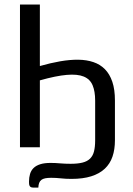

<svg xmlns="http://www.w3.org/2000/svg" viewBox="-20 -662 596 863"><path d="M69.8 -641.6H159.2V-365.2Q207 -378.9 250.7 -386.5Q294.4 -394 332 -393.6Q369.6 -393.1 399.9 -382.8Q430.2 -372.6 451.7 -350.8Q473.1 -329.1 484.9 -294.4Q496.6 -259.8 496.6 -210V-31.2Q496.6 9.8 485.6 42Q474.6 74.2 450.9 96.4Q427.2 118.7 390.1 130.4Q353 142.1 301.3 142.1Q274.4 142.1 253.2 139.6Q231.9 137.2 210 137.2Q194.3 137.2 183.3 139.4Q172.4 141.6 165.8 146.7Q159.2 151.9 156 160.4Q152.8 168.9 152.3 181.2H129.4Q122.6 181.2 118.7 179Q114.7 176.8 113 173.1Q111.3 169.4 110.8 164.6Q110.4 159.7 110.4 154.3Q110.4 135.7 115 120.1Q119.6 104.5 130.6 93.5Q141.6 82.5 160.4 76.4Q179.2 70.3 207 70.3Q229 70.3 250.7 72.3Q272.5 74.2 297.4 74.2Q329.6 74.2 350.8 68.8Q372.1 63.5 384.8 51Q397.5 38.6 402.6 18.3Q407.7 -2 407.7 -31.2V-210Q407.7 -251.5 396.2 -278.8Q384.8 -306.2 356.4 -317.9Q328.1 -329.6 280 -325.4Q231.9 -321.3 159.2 -300.8V0H69.8Z"/></svg>

Font: Carlito
Style: Regular
Weight: 400
Designer: Lukasz Dziedzic
Foundry: tyPoland Lukasz Dziedzic
Version: Version 1.104